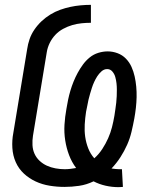

<svg xmlns="http://www.w3.org/2000/svg" viewBox="-20 -763 640 792"><path d="M469 9Q442 9 415.5 3Q389 -3 366 -15Q337 -1 306.5 3.5Q276 8 246 8Q215 8 184.5 3Q154 -2 127 -14.5Q100 -27 78.5 -47Q57 -67 45 -94Q33 -121 31 -152.5Q29 -184 35 -215L92 -560Q95 -581 102 -601.5Q109 -622 122 -641Q135 -660 151.5 -675.5Q168 -691 187.5 -703Q207 -715 228 -722.5Q249 -730 270 -734.5Q291 -739 312.5 -741Q334 -743 355 -743V-669Q336 -669 316.5 -667Q297 -665 278 -659.5Q259 -654 240.5 -644Q222 -634 208 -619Q194 -604 185 -585.5Q176 -567 173 -548L116 -203Q113 -184 114 -164.5Q115 -145 122.5 -128.5Q130 -112 143.5 -99.5Q157 -87 173.5 -79.5Q190 -72 209 -68.5Q228 -65 247 -65Q259 -65 271 -66.5Q283 -68 294 -70Q276 -94 265 -123Q254 -152 249 -184Q244 -216 246 -248.5Q248 -281 254 -314Q257 -333 261 -352Q265 -371 270.5 -389.5Q276 -408 283.5 -426.5Q291 -445 300.5 -462.5Q310 -480 322 -496.5Q334 -513 350 -526Q366 -539 385.5 -545Q405 -551 424 -551Q445 -551 465 -543.5Q485 -536 499.5 -521Q514 -506 522.5 -487Q531 -468 535.5 -447.5Q540 -427 542 -405.5Q544 -384 543.5 -362Q543 -340 540.5 -318Q538 -296 534 -274Q529 -247 522.5 -219.5Q516 -192 504.5 -166Q493 -140 477 -115Q461 -90 440 -68Q448 -67 456 -66Q464 -65 471 -65Q474 -65 477 -65Q480 -65 483 -65L487 8Q483 8 478.5 8.5Q474 9 469 9ZM369 -110Q388 -127 402 -148.5Q416 -170 426 -192.5Q436 -215 442 -238.5Q448 -262 452 -286Q454 -300 456 -313Q458 -326 459.5 -339.5Q461 -353 461.5 -366.5Q462 -380 462 -393.5Q462 -407 460.5 -420Q459 -433 455.5 -445.5Q452 -458 443.5 -468Q435 -478 422 -478Q409 -478 398.5 -468.5Q388 -459 381 -448Q374 -437 368.5 -425Q363 -413 359 -400.5Q355 -388 351.5 -376Q348 -364 345 -351.5Q342 -339 340 -326.5Q338 -314 335 -302Q331 -276 329.5 -249.5Q328 -223 331.5 -198.5Q335 -174 344 -151Q353 -128 369 -110Z"/></svg>

Font: Iosevka Curly Slab ExObl
Style: Regular
Weight: 400
Width: 7
Italic angle: -9°
Monospace: yes
Designer: Belleve Invis
Foundry: Belleve Invis
Version: Version 11.1.0; ttfautohint (v1.8.3)